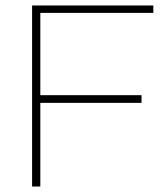

<svg xmlns="http://www.w3.org/2000/svg" viewBox="-20 -680 609 700"><path d="M97 0V-660H539V-633H127V-333H496V-305H127V0Z"/></svg>

Font: Human Sans ExtraLight
Style: Regular
Weight: 200
Designer: Tim Radville
Foundry: Continuum
Version: Version 1.000;FEAKit 1.0